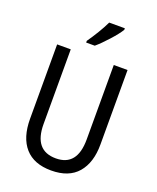

<svg xmlns="http://www.w3.org/2000/svg" viewBox="-171 -1043 941 1153"><g transform="rotate(20 300.0 -467.0)"><path d="M323 -944Q307 -910 282.5 -869.5Q258 -829 234 -795V-784H289Q321 -811 363 -857.5Q405 -904 423 -934V-944ZM436 -714V-238Q436 -68 300 -68Q161 -68 161 -237V-714H74V-239Q74 -119 131 -54.5Q188 10 298 10Q411 10 467.5 -56Q524 -122 524 -238V-714Z"/></g></svg>

Font: Noto Sans Display SemiCondensed
Style: Regular
Weight: 400
Width: 4
Designer: Monotype Design team
Foundry: Monotype Imaging Inc.
Version: 1.000